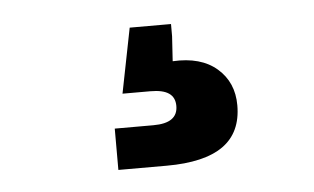

<svg xmlns="http://www.w3.org/2000/svg" viewBox="-31 -60 499 305"><g transform="rotate(-5 219.0 92.0)"><path d="M147 204.1V138.2H208.5Q228.5 138.2 238 131.3Q247.6 124.5 247.6 110.8Q247.6 97.2 238 90.6Q228.5 84 208.5 84H164.1L184.6 -19.5H250.5V0L248 39.6Q293 37.1 318.6 59.3Q344.2 81.5 344.2 118.2Q344.2 161.6 314.2 182.9Q284.2 204.1 224.1 204.1Z"/></g></svg>

Font: Inter 24pt Black
Style: Regular
Weight: 900
Designer: Rasmus Andersson
Foundry: rsms
Version: Version 4.001;git-66647c0bb